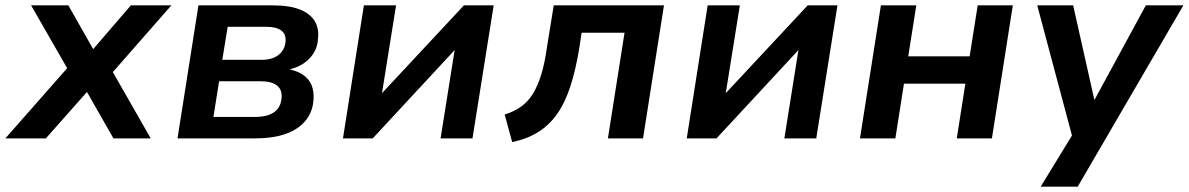

<svg xmlns="http://www.w3.org/2000/svg" viewBox="-47 -516 4433 716"><path d="M-27 0 224 -285 228 -219 69 -496H208L306 -323H292L441 -496H592L350 -220L351 -287L515 0H376L270 -186L288 -185L124 0Z M615 0 693 -496H970Q1033 -496 1071.5 -480.5Q1110 -465 1126.5 -437.5Q1143 -410 1139 -373Q1138 -343 1123 -318.5Q1108 -294 1083 -278Q1058 -262 1023 -255L1024 -259Q1076 -250 1101 -221Q1126 -192 1122 -142Q1117 -76 1061.5 -38Q1006 0 905 0ZM749 -80H904Q950 -80 975 -97.5Q1000 -115 1003 -150Q1006 -182 985.5 -197.5Q965 -213 925 -213H770ZM782 -293H930Q968 -293 991.5 -311Q1015 -329 1018 -362Q1020 -389 1001.5 -402.5Q983 -416 948 -416H802Z M1232 0 1310 -496H1430L1375 -153H1363L1683 -496H1794L1715 0H1596L1651 -345H1663L1343 0Z M1863 14 1835 -89Q1871 -100 1897 -119Q1923 -138 1941 -167.5Q1959 -197 1972 -240Q1985 -283 1993 -342L2018 -496H2429L2351 0H2220L2282 -394H2122L2113 -335Q2100 -256 2080.5 -195.5Q2061 -135 2032 -93Q2003 -51 1961.5 -24.5Q1920 2 1863 14Z M2514 0 2592 -496H2712L2657 -153H2645L2965 -496H3076L2997 0H2878L2933 -345H2945L2625 0Z M3160 0 3238 -496H3370L3340 -306H3569L3599 -496H3730L3652 0H3521L3553 -204H3324L3292 0Z M3834 180 3966 -36 3959 21 3821 -496H3955L4038 -126H4025L4226 -496H4366L3972 180Z"/></svg>

Font: Nunito Sans 9pt
Style: Bold Italic
Weight: 700
Italic angle: -9°
Version: Version 3.101;gftools[0.9.27]